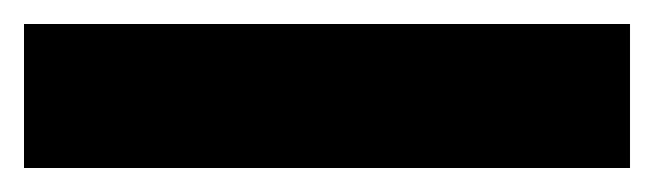

<svg xmlns="http://www.w3.org/2000/svg" viewBox="-20 19 545 160"><path d="M0 159V39H505V159Z"/></svg>

Font: Outfit-Bold
Style: Bold
Weight: 700
Designer: Rodrigo Fuenzalida
Foundry: fragTYPE
Version: Version 1.000